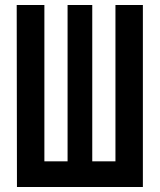

<svg xmlns="http://www.w3.org/2000/svg" viewBox="-20 -750 640 770"><path d="M48 0 47 -730H158V-103H251V-730H350V-103H443V-730H553V0Z"/></svg>

Font: Pitagon Sans Mono
Style: Bold
Weight: 700
Monospace: yes
Designer: Travis Tran
Foundry: Pitagon
Version: Version 1.001; ttfautohint (v1.8.4.7-5d5b);gftools[0.9.26]